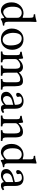

<svg xmlns="http://www.w3.org/2000/svg" viewBox="1884 -2802 920 4728"><g transform="rotate(90 2344.0 -438.0)"><path d="M418 -166V-402Q418 -430 414 -442Q410 -454 397 -469Q359 -513 296 -513Q222 -513 181 -451Q145 -402 145 -286Q145 -177 185.5 -117.5Q226 -58 281 -58Q329 -58 398 -118Q411 -129 414.5 -138.5Q418 -148 418 -166ZM405 -77Q311 0 249 0Q151 0 94.5 -73.5Q38 -147 38 -264Q38 -396 124 -482Q204 -557 310 -557Q328 -557 351 -551.5Q374 -546 390 -541Q406 -536 407 -536Q414 -536 416 -538Q418 -540 418 -547V-706Q418 -777 405.5 -792Q393 -807 347 -807H339Q330 -816 330 -835Q330 -837 330.5 -840Q331 -843 331 -844Q366 -844 422 -856Q478 -868 505 -878Q521 -878 521 -866Q516 -816 516 -735V-174Q516 -124 533 -103.5Q550 -83 606 -83Q613 -76 613 -66Q613 -57 606 -50Q507 -38 460 0Q456 2 449 2Q441 2 436 0Q427 -42 423 -73Q423 -77 419.5 -79Q416 -81 412 -80.5Q408 -80 405 -77Z M1206 -278Q1206 -160 1135 -80Q1064 0 943 0Q820 0 751.5 -81Q683 -162 683 -267Q683 -391 755.5 -474Q828 -557 946 -557Q1014 -557 1066 -532Q1118 -507 1147.5 -465.5Q1177 -424 1191.5 -376.5Q1206 -329 1206 -278ZM927 -513Q789 -513 789 -295Q789 -256 798 -215Q807 -174 826 -134Q845 -94 880 -68.5Q915 -43 961 -43Q1015 -43 1057 -88Q1099 -133 1099 -238Q1099 -371 1053.5 -442Q1008 -513 927 -513Z M1431 -444Q1431 -429 1446 -444Q1535 -544 1634 -544Q1681 -544 1715 -518Q1749 -492 1758 -453Q1760 -441 1772 -453Q1858 -544 1977 -544Q2052 -544 2078 -493Q2104 -442 2104 -347V-151Q2104 -76 2118 -57Q2132 -38 2184 -38Q2188 -30 2188 -17Q2188 -6 2184 2Q2168 2 2125.5 1Q2083 0 2056 0Q2029 0 1986 1Q1943 2 1930 2Q1925 -3 1925 -17Q1925 -33 1930 -38Q1979 -38 1992.5 -57Q2006 -76 2006 -151V-370Q2006 -429 1987.5 -453Q1969 -477 1932 -477Q1840 -477 1768 -398Q1768 -391 1769 -374Q1770 -357 1770 -348V-151Q1770 -76 1783 -57Q1796 -38 1843 -38Q1847 -30 1847 -17Q1847 -6 1843 2Q1830 2 1789 1Q1748 0 1721 0Q1657 0 1595 2Q1590 -3 1590 -17Q1590 -33 1595 -38Q1647 -42 1659.5 -59Q1672 -76 1672 -151V-367Q1672 -477 1590 -477Q1527 -477 1456 -407Q1435 -384 1435 -355V-151Q1435 -112 1437.5 -91Q1440 -70 1450 -58.5Q1460 -47 1471.5 -44Q1483 -41 1510 -38Q1517 -31 1517 -17Q1517 -5 1510 2Q1436 0 1386 0Q1327 0 1253 2Q1246 -5 1246 -17Q1246 -31 1253 -38Q1291 -41 1306 -47.5Q1321 -54 1329 -77Q1337 -100 1337 -151V-393Q1337 -445 1322.5 -458.5Q1308 -472 1256 -477Q1253 -492 1253 -503Q1253 -510 1254 -512Q1345 -524 1406 -548Q1417 -548 1421 -538Q1427 -522 1431 -444Z M2561 -303 2461 -277Q2345 -247 2345 -140Q2345 -107 2368 -79.5Q2391 -52 2434 -52Q2475 -52 2543 -107Q2561 -120 2561 -139ZM2357 -465Q2357 -451 2362 -439.5Q2367 -428 2367 -418Q2367 -404 2350.5 -390Q2334 -376 2308 -376Q2266 -376 2266 -420Q2266 -473 2329 -515.5Q2392 -558 2469 -558Q2507 -558 2537.5 -549.5Q2568 -541 2596.5 -519.5Q2625 -498 2641 -454.5Q2657 -411 2657 -348V-166Q2657 -139 2658 -124.5Q2659 -110 2662 -93Q2665 -76 2673.5 -68.5Q2682 -61 2695 -61Q2713 -61 2739 -81Q2759 -69 2762 -47Q2714 -1 2643 -1Q2601 -1 2584 -19.5Q2567 -38 2561 -73H2558L2533 -53Q2465 -1 2397 -1Q2241 -1 2241 -135Q2241 -196 2298 -244Q2355 -292 2447 -315L2553 -341Q2561 -345 2561 -356Q2561 -517 2459 -517Q2417 -517 2387 -504.5Q2357 -492 2357 -465Z M3024 -444Q3111 -544 3227 -544Q3297 -544 3330 -502Q3364 -457 3364 -336V-151Q3364 -99 3371.5 -77Q3379 -55 3393.5 -48Q3408 -41 3447 -38Q3452 -33 3452 -17Q3452 -3 3447 2Q3373 0 3315 0Q3263 0 3189 2Q3184 -3 3184 -17Q3184 -33 3189 -38Q3225 -41 3238.5 -48Q3252 -55 3259 -77Q3266 -99 3266 -151V-340Q3266 -404 3251 -435Q3229 -477 3185 -477Q3106 -477 3034 -407Q3013 -384 3013 -355V-151Q3013 -112 3015.5 -91Q3018 -70 3028 -58.5Q3038 -47 3050 -44Q3062 -41 3089 -38Q3094 -33 3094 -17Q3094 -3 3089 2Q3015 0 2965 0Q2902 0 2828 2Q2823 -3 2823 -17Q2823 -33 2828 -38Q2860 -41 2873.5 -44Q2887 -47 2898.5 -59Q2910 -71 2912.5 -91Q2915 -111 2915 -151V-393Q2915 -445 2900.5 -458.5Q2886 -472 2834 -477Q2831 -492 2831 -503Q2831 -510 2832 -512Q2923 -524 2984 -548Q2995 -548 2999 -538Q3007 -520 3009 -444Q3009 -438 3011.5 -436.5Q3014 -435 3017 -437Q3020 -439 3024 -444Z M3904 -166V-402Q3904 -430 3900 -442Q3896 -454 3883 -469Q3845 -513 3782 -513Q3708 -513 3667 -451Q3631 -402 3631 -286Q3631 -177 3671.5 -117.5Q3712 -58 3767 -58Q3815 -58 3884 -118Q3897 -129 3900.5 -138.5Q3904 -148 3904 -166ZM3891 -77Q3797 0 3735 0Q3637 0 3580.5 -73.5Q3524 -147 3524 -264Q3524 -396 3610 -482Q3690 -557 3796 -557Q3814 -557 3837 -551.5Q3860 -546 3876 -541Q3892 -536 3893 -536Q3900 -536 3902 -538Q3904 -540 3904 -547V-706Q3904 -777 3891.5 -792Q3879 -807 3833 -807H3825Q3816 -816 3816 -835Q3816 -837 3816.5 -840Q3817 -843 3817 -844Q3852 -844 3908 -856Q3964 -868 3991 -878Q4007 -878 4007 -866Q4002 -816 4002 -735V-174Q4002 -124 4019 -103.5Q4036 -83 4092 -83Q4099 -76 4099 -66Q4099 -57 4092 -50Q3993 -38 3946 0Q3942 2 3935 2Q3927 2 3922 0Q3913 -42 3909 -73Q3909 -77 3905.5 -79Q3902 -81 3898 -80.5Q3894 -80 3891 -77Z M4463 -303 4363 -277Q4247 -247 4247 -140Q4247 -107 4270 -79.5Q4293 -52 4336 -52Q4377 -52 4445 -107Q4463 -120 4463 -139ZM4259 -465Q4259 -451 4264 -439.5Q4269 -428 4269 -418Q4269 -404 4252.5 -390Q4236 -376 4210 -376Q4168 -376 4168 -420Q4168 -473 4231 -515.5Q4294 -558 4371 -558Q4409 -558 4439.5 -549.5Q4470 -541 4498.5 -519.5Q4527 -498 4543 -454.5Q4559 -411 4559 -348V-166Q4559 -139 4560 -124.5Q4561 -110 4564 -93Q4567 -76 4575.5 -68.5Q4584 -61 4597 -61Q4615 -61 4641 -81Q4661 -69 4664 -47Q4616 -1 4545 -1Q4503 -1 4486 -19.5Q4469 -38 4463 -73H4460L4435 -53Q4367 -1 4299 -1Q4143 -1 4143 -135Q4143 -196 4200 -244Q4257 -292 4349 -315L4455 -341Q4463 -345 4463 -356Q4463 -517 4361 -517Q4319 -517 4289 -504.5Q4259 -492 4259 -465Z"/></g></svg>

Font: Indiction Unicode
Style: Normal
Weight: 500
Version: Version 1.1